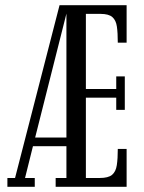

<svg xmlns="http://www.w3.org/2000/svg" viewBox="-20 -720 554 740"><path d="M8.5 0V-34H38L209.5 -700H468V-555.5H434Q434 -593 430.5 -617.5Q427 -642 413 -654.2Q399 -666.5 367.5 -666.5H311V-377H428V-425.5H461V-296.5H428V-343.5H311V-34H364Q397.5 -34 412 -46.2Q426.5 -58.5 430.2 -83.5Q434 -108.5 434 -146H468V0H194.5V-34H236V-156.5H107L76.5 -34H114V0ZM115.5 -190H236V-667.5Z"/></svg>

Font: Imbue 10pt
Style: Regular
Weight: 400
Designer: Tyler Finck
Foundry: Etcetera Type Company
Version: Version 1.102; ttfautohint (v1.8.3)